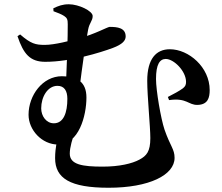

<svg xmlns="http://www.w3.org/2000/svg" viewBox="-20 -820 1040 899"><path d="M74.3 -658.7 61.9 -650.6C89.9 -567.3 120.5 -530.6 192.1 -530.6C310.6 -530.6 449.2 -573.6 508.2 -595.5C553.1 -612.4 568.4 -629.9 568.4 -649.3C568.4 -690.2 528.7 -694.1 493.5 -694.1C483.7 -694.1 423.8 -659.8 349.8 -640.3C308.4 -629.1 235.7 -609.8 189.5 -609.8C146.2 -609.8 124.5 -615.2 74.3 -658.7ZM230.5 -767.4C249.6 -760.3 267.8 -753.4 280.3 -745.2C294.7 -735.7 297.2 -727.7 297.2 -706.2C297.5 -649.8 293.8 -530.7 289.2 -431.9L352.6 -408.4C364.5 -506.3 382.2 -628.1 392.6 -681.3C399.1 -714.9 413.9 -721.7 413.9 -745.1C413.9 -768.5 349 -800 302.4 -800C272.8 -800 253.4 -792.4 229.7 -781.1C229.7 -780.1 230.5 -768.8 230.5 -767.4ZM384.7 -363.4C384.7 -437.1 340.5 -463.1 269.7 -463.1C179.7 -463.1 113.7 -373.8 113.7 -282.8C113.7 -211.7 175.7 -143.2 252 -143.2C349.5 -143.2 384.7 -278.7 384.7 -363.4ZM295.4 -357.2C295.4 -294 278.5 -242.7 232.1 -242.7C196.7 -242.7 172.9 -276.5 172.9 -312.6C172.9 -366.5 203.1 -418.1 249.1 -418.1C281.2 -418.1 295.4 -394.5 295.4 -357.2ZM333.7 -210.8 255.6 -210.6C249.5 -171.3 238 -129.9 238 -79.6C238 15.3 308.7 59.1 488.4 59.1C678.9 59.1 797.4 -0.5 797.4 -80.9C797.4 -121.9 778 -133.6 750.3 -213.2C733.2 -264.2 710.5 -396.3 710.5 -450.2C710.5 -518.6 727.8 -543.7 756.2 -544C794.4 -543.7 851.1 -486.9 851.1 -436.7C851.1 -423 847.6 -415.2 836.3 -406.4C821.3 -395 790.8 -378.4 766 -366L771.6 -351.3C855.7 -363 861.2 -327.7 905.3 -328.8C954.1 -330.2 961.8 -363.4 961.8 -398.3C961.8 -505.3 863.8 -589.4 775.2 -589.4C711.5 -589.4 669.4 -545.2 669.4 -441.5C669.4 -369.8 683.9 -226.9 683.9 -173.3C683.9 -110.3 666.2 -90.5 633 -72.7C598.9 -54.1 539.1 -39.8 461.2 -39.8C367.4 -39.8 306.7 -48.6 306.7 -100.8C306.7 -129.1 318.2 -169.8 333.7 -210.8Z"/></svg>

Font: Source Han Serif CN VF
Style: Regular
Weight: 250
Designer: Ryoko NISHIZUKA 西塚涼子 (kana & ideographs); Frank Grießhammer (Latin, Greek & Cyrillic); Wenlong ZHANG 张文龙 (bopomofo); San
Foundry: Adobe
Version: Version 2.002;hotconv 1.1.0;makeotfexe 2.6.0